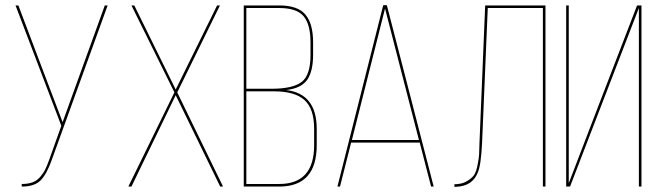

<svg xmlns="http://www.w3.org/2000/svg" viewBox="-20 -721 2539 742"><path d="M396 -700 180 -103Q161 -49 137.5 -24.5Q114 0 64 0V-10Q89 -10 106 -16.5Q123 -23 135.5 -37.5Q148 -52 155 -66.5Q162 -81 171 -106L217 -235L40 -700H51L146 -449L222 -249L385 -700Z M831 0 659 -353 488 0H476L654 -364L488 -700H499L659 -375L819 -700H830L665 -364L842 0Z M922 -700H1059Q1131 -700 1160.5 -664.5Q1190 -629 1190 -557V-509Q1190 -446 1167.5 -413Q1145 -380 1086 -373Q1204 -359 1204 -223V-160Q1204 0 1059 0H922ZM932 -378H1029Q1112 -378 1146 -404.5Q1180 -431 1180 -509V-557Q1180 -626 1153.5 -658Q1127 -690 1059 -690H932ZM932 -10H1059Q1194 -10 1194 -160V-223Q1194 -301 1156.5 -334.5Q1119 -368 1040 -368H932Z M1602 -170H1337L1294 0H1284L1461 -701H1475L1656 0H1646ZM1468 -688 1340 -180H1599Z M2078 -690H1865L1843 -168Q1839 -82 1826 -53Q1805 -1 1741 1H1736V-9Q1764 -9 1783 -20Q1802 -31 1811 -43Q1820 -55 1825.5 -83Q1831 -111 1831.5 -123.5Q1832 -136 1833 -169L1855 -700H2088V0H2078Z M2449 -690 2183 0H2168V-700H2178V-13L2283 -287L2442 -700H2459V0H2449Z"/></svg>

Font: Bebas Neue Thin
Style: Regular
Weight: 200
Designer: Ryoichi Tsunekawa
Foundry: Ryoichi Tsunekawa
Version: Version 1.003;PS 001.003;hotconv 1.0.70;makeotf.lib2.5.58329